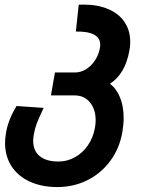

<svg xmlns="http://www.w3.org/2000/svg" viewBox="-20 -570 640 816"><path d="M1.5 37.5Q1.5 18.5 5.5 -5.5Q15 -62 50.5 -119.5L165.5 -111.5Q145 -68 136.5 -45.8Q128 -23.5 123.5 2.5Q121 17.5 121 28.5Q121 71 149 93.8Q177 116.5 228.5 116.5Q265.5 116.5 298.2 98.5Q331 80.5 353.5 47.8Q376 15 383.5 -27Q386.5 -43.5 386.5 -59Q386.5 -105.5 362.2 -135Q338 -164.5 297 -164.5H196.5L213.5 -262H299.5Q323.5 -262 346 -276Q368.5 -290 384 -313.8Q399.5 -337.5 404.5 -365.5Q406 -373 406 -379.5Q406 -437.5 302.5 -436L314.5 -550Q321.5 -550.5 335 -550.5Q395.5 -550.5 440.5 -531.2Q485.5 -512 509.5 -476Q533.5 -440 533.5 -392Q533.5 -373 530 -355.5Q521 -305 499.8 -269.2Q478.5 -233.5 447 -214Q474.5 -194 490 -156.2Q505.5 -118.5 505.5 -68.5Q505.5 -41.5 500 -8.5Q488 60.5 448.8 113.8Q409.5 167 351 196Q292.5 225 224 225Q157.5 225 107 202Q56.5 179 29 136.5Q1.5 94 1.5 37.5Z"/></svg>

Font: JuliaMono BoldItalic
Style: Regular
Weight: 700
Italic angle: -9°
Monospace: yes
Designer: cormullion
Foundry: corm
Version: Version 0.049; ttfautohint (v1.8.4)